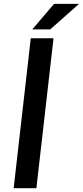

<svg xmlns="http://www.w3.org/2000/svg" viewBox="-20 -982 433 1002"><path d="M148.4 -828.6 262.2 -961.9H392.6L242.2 -828.6ZM140.6 -782.2H259.3L169.9 0H51.3Z"/></svg>

Font: Proza Libre
Style: Medium Italic
Weight: 500
Designer: Jasper de Waard
Foundry: Jasper de Waard
Version: Version 1.000; ttfautohint (v1.4.1.8-43bc)